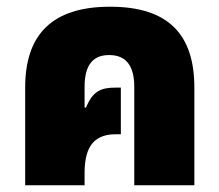

<svg xmlns="http://www.w3.org/2000/svg" viewBox="-20 -552 653 572"><path d="M55 0H232V-36C232 -99 249 -152 324 -152H340V-291H324C280 -291 256 -280 236 -231L232 -232V-293C232 -349 250 -388 305 -388C361 -388 380 -349 380 -293V0H559V-291C559 -447 484 -532 308 -532C133 -532 55 -447 55 -291Z"/></svg>

Font: Noto Sans Thai UI SemCond Blk
Style: Regular
Weight: 900
Width: 4
Designer: Monotype Design Team
Foundry: Monotype Imaging Inc.
Version: Version 2.000